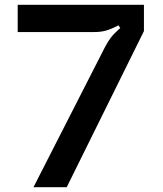

<svg xmlns="http://www.w3.org/2000/svg" viewBox="-20 -783 680 803"><path d="M419 -586Q431 -609 443.5 -625.5Q456 -642 483 -666L475 -677Q445 -661 423 -655Q401 -649 376 -649H54V-763H582V-653L259 0H120Z"/></svg>

Font: Open Sauce Sans SemiBold
Style: Regular
Weight: 600
Designer: Alfredo Marco Pradil
Foundry: Creative Sauce Fz LLC
Version: Version 1.477